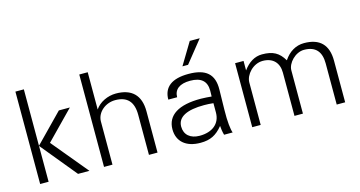

<svg xmlns="http://www.w3.org/2000/svg" viewBox="-80 -1093 2717 1449"><g transform="rotate(-15 1278.5 -369.0)"><path d="M239 -281 453 -500H367L153 -281V-722H87V0H153V-280L383 0H472Z M652 -341C655 -411 722 -465 797 -465C890 -465 937 -416 937 -313V0H1004V-323C1004 -449 938 -512 815 -512C751 -512 685 -481 652 -431V-722H586V0H652Z M1508 -176C1507 -91 1444 -40 1345 -40C1272 -40 1227 -79 1227 -143C1227 -219 1303 -255 1435 -255C1459 -255 1480 -254 1508 -251ZM1158 -140C1158 -46 1223 13 1338 13C1414 13 1462 -11 1512 -72C1514 -49 1516 -29 1524 0H1591C1581 -26 1573 -87 1575 -182L1578 -337C1581 -460 1517 -513 1382 -513C1252 -513 1186 -462 1186 -365H1255C1255 -426 1299 -460 1381 -460C1467 -460 1509 -423 1509 -349L1508 -303C1485 -305 1450 -308 1425 -308C1250 -309 1158 -250 1158 -140ZM1457 -751 1354 -580H1398L1535 -751Z M1810 0V-332C1810 -391 1872 -463 1949 -463C2029 -463 2074 -415 2074 -338V0H2140V-338C2140 -395 2204 -463 2272 -463C2364 -463 2404 -411 2404 -322V0H2470V-325C2470 -449 2408 -512 2285 -512C2221 -512 2166 -479 2127 -420C2088 -486 2042 -512 1957 -512C1899 -512 1850 -481 1810 -426V-500H1744V0Z"/></g></svg>

Font: Perun Light
Style: Regular
Weight: 300
Foundry: Copyright (c) Stefan Peev, Context Ltd, 2016
Version: Version 1.089